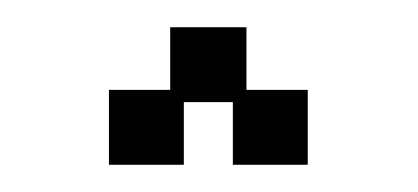

<svg xmlns="http://www.w3.org/2000/svg" viewBox="-20 -651 307 141"><path d="M60 -530V-585H105V-631H161V-585H206V-530H151V-576H115V-530Z"/></svg>

Font: Pixelify Sans
Style: Regular
Weight: 400
Designer: Stefie Justprince
Foundry: Typecalism Foundryline
Version: Version 1.000;February 13, 2025;FontCreator 15.0.0.3015 64-b